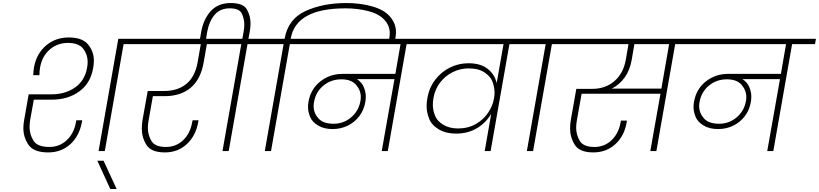

<svg xmlns="http://www.w3.org/2000/svg" viewBox="-20 -996 5400 1266"><path d="M203 -339 179 -206Q175 -180 175 -158Q175 -109 201 -68Q227 -27 305 -27Q373 -27 420.5 -72Q468 -117 481 -191L483 -203H522L520 -191Q503 -99 443.5 -45Q384 9 298 9Q202 9 168 -41Q134 -91 134 -151Q134 -178 140 -209L169 -374H319Q410 -374 474.5 -419Q539 -464 554 -548Q558 -569 558 -588Q558 -637 528.5 -675Q499 -713 428 -713Q358 -713 307.5 -669Q257 -625 244 -550Q240 -528 240 -500H199Q201 -534 204 -551Q220 -641 282.5 -695Q345 -749 434 -749Q523 -749 561 -702.5Q599 -656 599 -596Q599 -572 594 -546Q577 -447 502.5 -393Q428 -339 323 -339ZM952 -740 946 -705H795L671 0H630L760 -740Z M707 250 622 64H663L749 250Z M988 -362 960 -203Q955 -176 955 -153Q955 -106 978.5 -66.5Q1002 -27 1074 -27Q1141 -27 1187.5 -71.5Q1234 -116 1247 -189L1250 -203H1289L1287 -190Q1270 -99 1211 -45Q1152 9 1068 9Q977 9 946 -40Q915 -89 915 -148Q915 -175 920 -206L954 -396H1062Q1152 -396 1209 -443Q1266 -490 1283 -585L1304 -705H882L888 -740H1490L1484 -705H1344L1323 -585Q1304 -474 1238 -418Q1172 -362 1066 -362Z M1769 -740 1763 -705H1612L1488 0H1447L1571 -705H1420L1426 -740H1578L1586 -785Q1591 -811 1591 -833Q1591 -870 1575 -905.5Q1559 -941 1495 -941Q1430 -941 1394 -897Q1358 -853 1346 -785L1337 -729H1297L1306 -783Q1321 -869 1369.5 -922.5Q1418 -976 1501 -976Q1585 -976 1608.5 -933Q1632 -890 1632 -842Q1632 -815 1626 -783L1618 -740Z M2264 -976Q2357 -976 2435.5 -953.5Q2514 -931 2552.5 -885.5Q2591 -840 2591 -785Q2591 -766 2587 -745L2584 -728H2544L2547 -745Q2550 -762 2550 -778Q2550 -828 2513 -867Q2476 -906 2406 -923.5Q2336 -941 2258 -941Q1932 -941 1897 -742L1896 -740H2048L2042 -705H1891L1767 0H1726L1850 -705H1699L1705 -740H1856L1857 -742Q1880 -871 1995 -923.5Q2110 -976 2264 -976Z M2812 -705H2661L2537 0H2497L2581 -474H2334Q2366 -453 2379 -421Q2392 -389 2392 -359Q2392 -342 2389 -324Q2380 -271 2349.5 -230.5Q2319 -190 2273 -167.5Q2227 -145 2173 -145Q2117 -145 2078 -168Q2039 -191 2025 -225Q2011 -259 2011 -290Q2011 -307 2014 -325Q2029 -409 2092 -459Q2155 -509 2241 -509H2587L2621 -705H1978L1984 -740H2818ZM2356 -327Q2359 -342 2359 -356Q2359 -401 2327.5 -437Q2296 -473 2231 -473Q2163 -473 2113 -432Q2063 -391 2051 -325Q2048 -310 2048 -296Q2048 -251 2079.5 -215.5Q2111 -180 2180 -180Q2245 -180 2294.5 -221.5Q2344 -263 2356 -327Z M3497 -740 3491 -705H3339L3215 0H3176L3219 -246Q3186 -188 3126 -151.5Q3066 -115 2987 -115Q2920 -115 2872.5 -143.5Q2825 -172 2809 -214.5Q2793 -257 2793 -296Q2793 -322 2798 -350Q2810 -418 2849.5 -470Q2889 -522 2946.5 -550.5Q3004 -579 3069 -579Q3148 -579 3195 -542.5Q3242 -506 3255 -448L3300 -705H2748L2754 -740ZM3000 -149Q3067 -149 3118 -178.5Q3169 -208 3199 -253.5Q3229 -299 3237 -345V-346Q3241 -366 3241 -385Q3241 -414 3230 -450.5Q3219 -487 3178.5 -516Q3138 -545 3070 -545Q3016 -545 2966.5 -521Q2917 -497 2882.5 -452.5Q2848 -408 2838 -349Q2834 -325 2834 -304Q2834 -270 2848.5 -233.5Q2863 -197 2903.5 -173Q2944 -149 3000 -149Z M3454 0 3578 -705H3427L3433 -740H3776L3770 -705H3619L3495 0Z M4584 -705H4432L4308 0H4268L4335 -378H3815L3784 -204Q3779 -177 3779 -154Q3779 -107 3803 -67Q3827 -27 3899 -27Q3966 -27 4012.5 -71.5Q4059 -116 4072 -189L4074 -201H4113Q4113 -199 4113 -197Q4113 -193 4112 -188Q4096 -98 4036.5 -44.5Q3977 9 3892 9Q3802 9 3770.5 -40.5Q3739 -90 3739 -149Q3739 -175 3744 -206L3780 -410H3884Q3972 -410 4031 -461Q4090 -512 4106 -600L4124 -705H3706L3712 -740H4590ZM4392 -705H4163L4145 -600Q4133 -532 4098 -484Q4063 -436 4014 -412H4341Z M5354 -705H5203L5079 0H5039L5123 -474H4876Q4908 -453 4921 -421Q4934 -389 4934 -359Q4934 -342 4931 -324Q4922 -271 4891.5 -230.5Q4861 -190 4815 -167.5Q4769 -145 4715 -145Q4659 -145 4620 -168Q4581 -191 4567 -225Q4553 -259 4553 -290Q4553 -307 4556 -325Q4571 -409 4634 -459Q4697 -509 4783 -509H5129L5163 -705H4520L4526 -740H5360ZM4898 -327Q4901 -342 4901 -356Q4901 -401 4869.5 -437Q4838 -473 4773 -473Q4705 -473 4655 -432Q4605 -391 4593 -325Q4590 -310 4590 -296Q4590 -251 4621.5 -215.5Q4653 -180 4722 -180Q4787 -180 4836.5 -221.5Q4886 -263 4898 -327Z"/></svg>

Font: Fz Poppins ExtLt
Style: Italic
Weight: 200
Italic angle: -10°
Designer: Ninad Kale (Devanagari), Jonny Pinhorn (Latin)
Foundry: Indian Type Foundry
Version: Vit hóa bi Vntype.Com & FontZin.Com